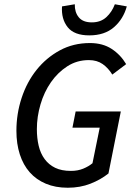

<svg xmlns="http://www.w3.org/2000/svg" viewBox="-20 -869 640 901"><path d="M298 12Q240 12 195 -7Q150 -26 119.5 -60.5Q89 -95 73 -144.5Q57 -194 57 -255Q57 -335 81.5 -409.5Q106 -484 151.5 -541Q197 -598 260.5 -632.5Q324 -667 402 -667Q462 -667 504 -639.5Q546 -612 572 -568L507 -519Q488 -550 461.5 -568.5Q435 -587 397 -587Q341 -587 296 -558Q251 -529 219 -483Q187 -437 170 -379Q153 -321 153 -263Q153 -221 161.5 -185Q170 -149 189.5 -122.5Q209 -96 239 -81.5Q269 -67 313 -67Q345 -67 370.5 -77.5Q396 -88 414 -103L448 -270H320L335 -346H547L489 -55Q453 -26 404.5 -7Q356 12 298 12ZM399 -703Q328 -703 297.5 -741.5Q267 -780 271 -839L331 -849Q330 -812 349.5 -788Q369 -764 411 -764Q452 -764 478.5 -788Q505 -812 519 -849L575 -839Q559 -780 515 -741.5Q471 -703 399 -703Z"/></svg>

Font: Source Code Pro Medium
Style: Italic
Weight: 500
Italic angle: -11°
Monospace: yes
Designer: Paul D. Hunt, Teo Tuominen
Foundry: Adobe Systems Incorporated
Version: Version 1.050;PS 1.000;hotconv 16.6.51;makeotf.lib2.5.65220